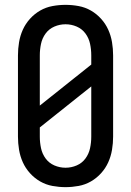

<svg xmlns="http://www.w3.org/2000/svg" viewBox="-20 -763 540 791"><path d="M250 8Q223 8 196 3Q169 -2 145.5 -15.5Q122 -29 103.5 -49.5Q85 -70 74 -94.5Q63 -119 58.5 -146Q54 -173 54 -200V-535Q54 -562 58.5 -589Q63 -616 74 -640.5Q85 -665 103.5 -685.5Q122 -706 145.5 -719.5Q169 -733 196 -738Q223 -743 250 -743Q277 -743 304 -738Q331 -733 354.5 -719.5Q378 -706 396.5 -685.5Q415 -665 426 -640.5Q437 -616 441.5 -589Q446 -562 446 -535V-200Q446 -173 441.5 -146Q437 -119 426 -94.5Q415 -70 396.5 -49.5Q378 -29 354.5 -15.5Q331 -2 304 3Q277 8 250 8ZM144 -328 356 -497V-535Q356 -559 351 -582.5Q346 -606 332 -625Q318 -644 296 -653.5Q274 -663 250 -663Q226 -663 204 -653.5Q182 -644 168 -625Q154 -606 149 -582.5Q144 -559 144 -535ZM250 -72Q274 -72 296 -81.5Q318 -91 332 -110Q346 -129 351 -152.5Q356 -176 356 -200V-407L144 -238V-200Q144 -176 149 -152.5Q154 -129 168 -110Q182 -91 204 -81.5Q226 -72 250 -72Z"/></svg>

Font: Iosevka Fixed Medium
Style: Regular
Weight: 500
Monospace: yes
Designer: Belleve Invis
Foundry: Belleve Invis
Version: Version 32.3.0